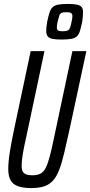

<svg xmlns="http://www.w3.org/2000/svg" viewBox="-20 -948 459 976"><path d="M138 8Q97 8 71 -1.5Q45 -11 33.5 -32.5Q22 -54 22 -89Q22 -125 30 -176Q38 -227 53 -297L136 -688H206L115 -259Q102 -202 96 -166Q90 -130 90 -107Q90 -87 95.5 -76.5Q101 -66 113 -61.5Q125 -57 144 -57Q169 -57 185 -65Q201 -73 212 -94Q223 -115 233.5 -155Q244 -195 257 -259L348 -688H419L335 -297Q319 -224 306.5 -171Q294 -118 280.5 -83.5Q267 -49 248.5 -29Q230 -9 203.5 -0.5Q177 8 138 8ZM292 -747Q263 -747 246.5 -750.5Q230 -754 222.5 -763.5Q215 -773 215 -790Q215 -799 216 -810.5Q217 -822 220 -838Q226 -867 232 -885Q238 -903 248 -912Q258 -921 276.5 -924.5Q295 -928 325 -928Q354 -928 371 -924.5Q388 -921 395 -912Q402 -903 402 -887Q402 -877 401 -864.5Q400 -852 398 -838Q392 -809 386.5 -791Q381 -773 371 -763.5Q361 -754 342.5 -750.5Q324 -747 292 -747ZM299 -789Q316 -789 324 -793Q332 -797 336 -807Q340 -817 344 -838Q346 -846 347 -853.5Q348 -861 348 -866Q348 -877 341.5 -881.5Q335 -886 318 -886Q301 -886 293 -882.5Q285 -879 281.5 -869Q278 -859 273 -838Q271 -829 270 -821.5Q269 -814 269 -809Q269 -797 275.5 -793Q282 -789 299 -789Z"/></svg>

Font: Saira UltraCondensed Medium
Style: Italic
Weight: 500
Width: 1
Italic angle: -12°
Designer: Hector Gatti with collaboration of the Omnibus-Type team
Foundry: Omnibus-Type
Version: Version 1.101